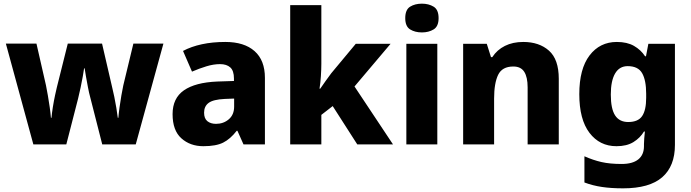

<svg xmlns="http://www.w3.org/2000/svg" viewBox="-20 -788 3774 1048"><path d="M473 -255Q466 -280 460 -312Q454 -344 449 -372Q444 -400 442 -415H439Q437 -400 432 -371.5Q427 -343 420 -310Q413 -277 406 -249L342 0H162L12 -550H179L231 -322Q236 -297 241.5 -265.5Q247 -234 251.5 -202Q256 -170 258 -145H261Q263 -169 268.5 -203.5Q274 -238 280.5 -268Q287 -298 290 -310L350 -550H537L593 -308Q598 -288 604 -259Q610 -230 615 -199.5Q620 -169 623 -145H626Q628 -170 632.5 -202.5Q637 -235 642.5 -267Q648 -299 653 -322L708 -550H872L721 0H538Z M1210 -559Q1313 -559 1369.5 -509Q1426 -459 1426 -363V0H1309L1276 -74H1272Q1237 -29 1198 -9.5Q1159 10 1090 10Q1018 10 970 -33Q922 -76 922 -165Q922 -252 984 -295Q1046 -338 1166 -343L1257 -346V-359Q1257 -402 1237 -420Q1217 -438 1181 -438Q1146 -438 1106.5 -426Q1067 -414 1028 -397L979 -510Q1024 -534 1082 -546.5Q1140 -559 1210 -559ZM1207 -248Q1144 -245 1119 -226.5Q1094 -208 1094 -173Q1094 -141 1112 -126.5Q1130 -112 1159 -112Q1200 -112 1229 -137Q1258 -162 1258 -206V-250Z M1734 -440Q1734 -410 1731.5 -372Q1729 -334 1724 -304H1728Q1739 -320 1757 -345.5Q1775 -371 1788 -388L1922 -549H2112L1915 -316L2125 0H1930L1796 -209L1734 -161V0H1564V-760H1734Z M2283 -768Q2320 -768 2347 -751.5Q2374 -735 2374 -689Q2374 -644 2347 -627.5Q2320 -611 2283 -611Q2245 -611 2218.5 -627.5Q2192 -644 2192 -689Q2192 -735 2218.5 -751.5Q2245 -768 2283 -768ZM2367 -549V0H2198V-549Z M2836 -559Q2923 -559 2976.5 -511.5Q3030 -464 3030 -358V0H2860V-311Q2860 -367 2841.5 -396Q2823 -425 2782 -425Q2721 -425 2699 -379.5Q2677 -334 2677 -250V0H2508V-549H2637L2660 -476H2667Q2693 -516 2736 -537.5Q2779 -559 2836 -559Z M3347 -559Q3403 -559 3440.5 -537.5Q3478 -516 3501 -481H3506L3519 -549H3664V3Q3664 119 3594.5 179.5Q3525 240 3381 240Q3316 240 3265.5 232.5Q3215 225 3170 208V65Q3217 86 3263 96.5Q3309 107 3373 107Q3433 107 3464 82Q3495 57 3495 10V-2Q3495 -14 3496.5 -33Q3498 -52 3500 -70H3495Q3474 -35 3437.5 -12.5Q3401 10 3345 10Q3253 10 3197.5 -63Q3142 -136 3142 -274Q3142 -412 3198 -485.5Q3254 -559 3347 -559ZM3406 -427Q3361 -427 3337.5 -387Q3314 -347 3314 -272Q3314 -194 3337.5 -158Q3361 -122 3409 -122Q3463 -122 3485 -154.5Q3507 -187 3507 -254V-276Q3507 -350 3485 -388.5Q3463 -427 3406 -427Z"/></svg>

Font: Noto Sans Lao Looped ExtraBold
Style: Regular
Weight: 800
Designer: Mark Frömberg, Ben Mitchell
Foundry: The Fontpad Ltd
Version: Version 1.002; ttfautohint (v1.8.4.7-5d5b)